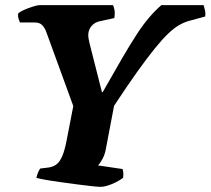

<svg xmlns="http://www.w3.org/2000/svg" viewBox="-20 -724 816 744"><path d="M369 0Q361 0 336.5 -2.5Q312 -5 279 -9.5Q246 -14 213 -18.5Q180 -23 155 -27.5Q130 -32 121 -35Q124 -48 128 -57Q132 -66 136 -71L169 -75Q188 -78 200.5 -88.5Q213 -99 222 -121Q231 -143 238 -179L264 -313L159 -601Q152 -619 142 -628Q132 -637 114 -637H57Q55 -642 52 -651Q49 -660 50 -671Q56 -678 73 -685.5Q90 -693 107.5 -698.5Q125 -704 132 -704H418Q421 -698 423.5 -686Q426 -674 423 -654L368 -642Q347 -638 334.5 -623Q322 -608 322 -588Q322 -581 323.5 -573Q325 -565 327 -556L375 -367H378Q421 -443 452.5 -497Q484 -551 509 -589.5Q534 -628 557 -655Q580 -682 605 -704H769Q771 -697 774 -685.5Q777 -674 775 -660L716 -644Q696 -639 675.5 -627.5Q655 -616 631.5 -593.5Q608 -571 578.5 -534.5Q549 -498 510.5 -444Q472 -390 422 -314L391 -151Q387 -126 377 -108Q367 -90 360 -83L455 -69Q456 -65 457.5 -57.5Q459 -50 457 -35Q440 -22 414 -11Q388 0 369 0Z"/></svg>

Font: Texturina Medium 12pt Black
Style: Italic
Weight: 900
Italic angle: -11°
Version: Version 1.002